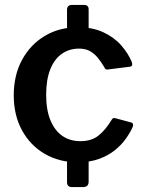

<svg xmlns="http://www.w3.org/2000/svg" viewBox="-20 -762 598 782"><path d="M341 -22Q341 0 318 0H273Q253 0 253 -20V-143Q253 -163 274 -163H322Q341 -163 341 -145V-22ZM341 -601Q341 -579 318 -579H273Q253 -579 253 -599V-722Q253 -742 274 -742H322Q341 -742 341 -724V-601ZM297 -651Q357 -651 401 -630.5Q445 -610 473.5 -577.5Q502 -545 517 -509Q523 -491 507 -490L419 -479Q409 -477 405 -488Q392 -510 378 -527Q364 -544 346 -554Q328 -564 302 -564Q262 -564 231.5 -542.5Q201 -521 184.5 -479Q168 -437 168 -376Q168 -314 185.5 -272Q203 -230 234 -208.5Q265 -187 308 -187Q353 -187 382 -210.5Q411 -234 436 -276Q439 -280 442 -281Q445 -282 452 -280L515 -263Q525 -260 521 -246Q511 -223 492.5 -197Q474 -171 447 -149.5Q420 -128 382.5 -114.5Q345 -101 297 -101Q221 -101 162 -135.5Q103 -170 69.5 -231.5Q36 -293 36 -374Q36 -456 70 -518.5Q104 -581 163 -616Q222 -651 297 -651Z"/></svg>

Font: Libre Franklin Thin SemiBold
Style: Regular
Weight: 600
Version: Version 3.000